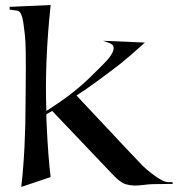

<svg xmlns="http://www.w3.org/2000/svg" viewBox="-20 -732 759 758"><path d="M455 -480Q338 -390 282 -355L496 -127Q501 -122 512.5 -110Q524 -98 528.5 -93Q533 -88 542.5 -78.5Q552 -69 558.5 -63.5Q565 -58 574.5 -50.5Q584 -43 593 -36.5Q602 -30 613 -24Q631 -13 645 -13H661L662 -6L583 -5Q570 -5 547.5 -2Q525 1 508.5 0.5Q492 0 475 -5Q454 -12 425 -43L186 -294L163 -281Q163 -255 164 -244Q170 -111 180 -33L64 6Q81 -142 81 -336Q81 -356 81.5 -397.5Q82 -439 82 -465.5Q82 -492 81.5 -530Q81 -568 78.5 -592Q76 -616 72.5 -640Q69 -664 63 -676.5Q57 -689 48 -690L18 -694V-705L180 -712Q156 -489 163 -294L192 -313Q279 -370 342 -433Q400 -489 411 -504Q446 -550 412 -562L387 -571L552 -564Q496 -513 455 -480Z"/></svg>

Font: Roman Uncial Modern
Style: Medium
Weight: 500
Version: Version 001.000